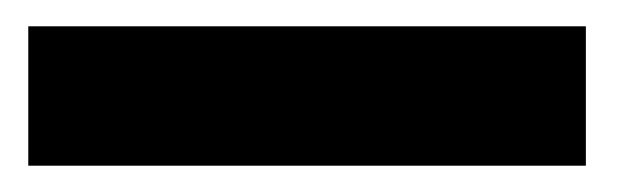

<svg xmlns="http://www.w3.org/2000/svg" viewBox="-20 -15 470 146"><path d="M1.5 111V5H425.5V111Z"/></svg>

Font: League Spartan Thin Black
Style: Regular
Weight: 900
Version: Version 2.002